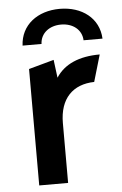

<svg xmlns="http://www.w3.org/2000/svg" viewBox="-54 -790 527 828"><g transform="rotate(-5 210.0 -375.5)"><path d="M236 -683C286 -683 325 -654 327 -607H409C405 -696 332 -751 236 -751C140 -751 67 -696 63 -607H145C147 -654 186 -683 236 -683ZM82 0H207V-259C207 -366 265 -422 357 -424L391 -540C302 -540 237 -512 201 -456L191 -534L82 -504Z"/></g></svg>

Font: Talent
Style: Bold
Weight: 600
Designer: Mike Powis
Version: Version 1.001;hotconv 1.0.109;makeotfexe 2.5.65596